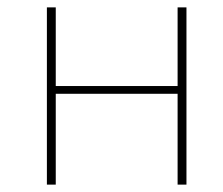

<svg xmlns="http://www.w3.org/2000/svg" viewBox="-20 -500 604 520"><path d="M485 0H461V-246H131V0H107V-480H131V-267H461V-480H485Z"/></svg>

Font: Taylor Sans Thin
Style: Regular
Weight: 100
Italic angle: -8°
Designer: Natanael Gama
Version: Version 1.001 September 8, 2015